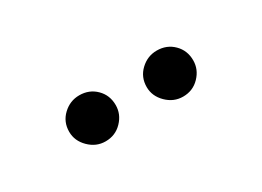

<svg xmlns="http://www.w3.org/2000/svg" viewBox="-20 -917 612 448"><g transform="rotate(-30 286.0 -693.0)"><path d="M181.8 -631Q156.6 -631 137.8 -649.7Q119 -668.3 119 -692.8Q119 -719.5 137.8 -737.2Q156.6 -755 181.8 -755Q208.5 -755 226.4 -737.2Q244.3 -719.5 244.3 -692.8Q244.3 -668.3 226.4 -649.7Q208.5 -631 181.8 -631ZM390.6 -631Q365.4 -631 346.6 -649.7Q327.8 -668.3 327.8 -692.8Q327.8 -719.5 346.6 -737.2Q365.4 -755 390.6 -755Q417.3 -755 435.2 -737.2Q453.1 -719.5 453.1 -692.8Q453.1 -668.3 435.2 -649.7Q417.3 -631 390.6 -631Z"/></g></svg>

Font: InterMG Medium
Style: Regular
Weight: 500
Designer: Rasmus Andersson
Foundry: rsms
Version: Version 3.019;December 26, 2023;FontCreator 15.0.0.2955 64-b